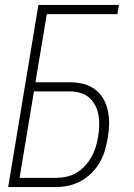

<svg xmlns="http://www.w3.org/2000/svg" viewBox="-20 -755 540 775"><path d="M13 0 135 -735H460L454 -698H169L123 -423H262Q290 -423 316 -416.5Q342 -410 363 -394.5Q384 -379 397 -356.5Q410 -334 415.5 -307.5Q421 -281 420.5 -253.5Q420 -226 415 -199Q411 -173 403.5 -148Q396 -123 382.5 -99.5Q369 -76 349.5 -56.5Q330 -37 306 -24Q282 -11 256.5 -5.5Q231 0 205 0ZM59 -37H205Q226 -37 247.5 -41.5Q269 -46 288.5 -57.5Q308 -69 323.5 -86Q339 -103 349.5 -122Q360 -141 366.5 -162Q373 -183 376 -204Q380 -226 380.5 -247.5Q381 -269 377.5 -290Q374 -311 364.5 -329.5Q355 -348 340 -361Q325 -374 304.5 -380Q284 -386 262 -386H117Z"/></svg>

Font: Iosevka Curly XLtObl
Style: Regular
Weight: 200
Italic angle: -9°
Monospace: yes
Designer: Belleve Invis
Foundry: Belleve Invis
Version: Version 11.1.0; ttfautohint (v1.8.3)